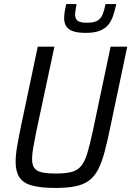

<svg xmlns="http://www.w3.org/2000/svg" viewBox="-20 -918 647 946"><path d="M254 8Q181 8 137.5 -4Q94 -16 75.5 -44.5Q57 -73 57 -121Q57 -154 64.5 -197.5Q72 -241 84 -299L166 -688H248L158 -266Q149 -221 143.5 -189Q138 -157 138 -135Q138 -106 149 -90.5Q160 -75 185.5 -69Q211 -63 255 -63Q304 -63 333.5 -71Q363 -79 380.5 -101Q398 -123 410 -162.5Q422 -202 436 -266L525 -688H607L525 -299Q510 -225 496 -172Q482 -119 464 -84Q446 -49 419.5 -29Q393 -9 353 -0.5Q313 8 254 8ZM402 -756Q361 -756 337.5 -765Q314 -774 305 -790.5Q296 -807 296 -829Q296 -845 299 -862Q302 -879 306 -898H357Q355 -882 352.5 -869Q350 -856 350 -846Q350 -826 362 -816Q374 -806 408 -806Q443 -806 460.5 -816.5Q478 -827 486 -847.5Q494 -868 500 -898H553Q546 -867 537.5 -841Q529 -815 513.5 -796Q498 -777 471.5 -766.5Q445 -756 402 -756Z"/></svg>

Font: Saira SemiCondensed
Style: Italic
Weight: 400
Width: 4
Italic angle: -12°
Designer: Hector Gatti with collaboration of the Omnibus-Type team
Foundry: Omnibus-Type
Version: Version 1.101